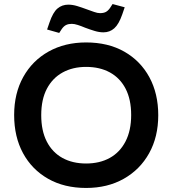

<svg xmlns="http://www.w3.org/2000/svg" viewBox="-20 -920 853 950"><path d="M406 10Q298 10 218 -35.5Q138 -81 94 -162Q50 -243 50 -351Q50 -458 95 -539Q140 -620 220.5 -665Q301 -710 406 -710Q515 -710 595 -664.5Q675 -619 719 -538Q763 -457 763 -350Q763 -243 718 -162Q673 -81 592.5 -35.5Q512 10 406 10ZM406 -111Q473 -111 523 -138.5Q573 -166 601 -220Q629 -274 629 -351Q629 -428 601.5 -481Q574 -534 524 -561.5Q474 -589 406 -589Q340 -589 290 -561.5Q240 -534 212 -481Q184 -428 184 -350Q184 -273 211.5 -219.5Q239 -166 289 -138.5Q339 -111 406 -111ZM273 -757 213 -774 225 -809Q242 -859 264.5 -878Q287 -897 318 -897Q339 -897 362 -890Q385 -883 409 -874Q429 -867 445.5 -861Q462 -855 475 -855Q492 -855 503 -860.5Q514 -866 524 -880L537 -900L597 -884L585 -849Q568 -800 545.5 -780Q523 -760 492 -760Q471 -760 448 -767Q425 -774 401 -783Q382 -791 365 -796.5Q348 -802 335 -802Q319 -802 307.5 -796.5Q296 -791 286 -777Z"/></svg>

Font: REM Medium
Style: Regular
Weight: 500
Designer: Octavio Pardo
Foundry: Ashler Design
Version: Version 1.005;gftools[0.9.28]